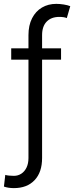

<svg xmlns="http://www.w3.org/2000/svg" viewBox="-21 -759 378 978"><path d="M290 -455.1H193.4V45.9Q193.4 118.7 155 158.9Q116.7 199.2 49.8 199.2Q21 199.2 -1 191.4L5.9 131.8Q12.2 134.3 25.6 135.5Q39.1 136.7 49.8 136.7Q70.8 136.7 87.6 125.7Q104.5 114.7 114.3 94.2Q124 73.7 124 45.9V-455.1H36.1V-512.7H124V-580.1Q124 -629.9 142.3 -665.8Q160.6 -701.7 192.6 -720.5Q224.6 -739.3 265.6 -739.3Q283.7 -739.3 303.7 -736.1Q323.7 -732.9 336.9 -727.5L319.3 -667Q304.7 -672.9 281.2 -672.9Q240.2 -672.9 216.8 -648.9Q193.4 -625 193.4 -580.1V-512.7H290Z"/></svg>

Font: Pretendard GOV Light
Style: Regular
Weight: 300
Designer: Base glyphs from Inter by Rasmus Andersson; Hangeul glyphs from Noto Sans CJK(Source Han Sans) by Jang Soo-young and Kan
Foundry: Kil Hyung-jin
Version: Version 1.309